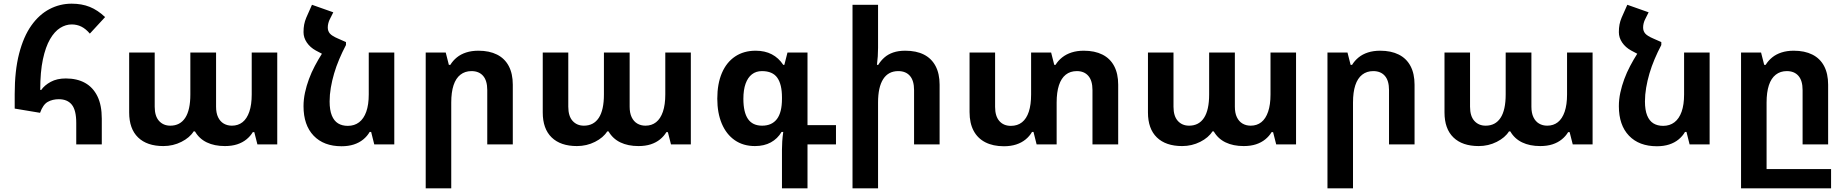

<svg xmlns="http://www.w3.org/2000/svg" viewBox="-20 -786 10052 1045"><path d="M395 0V-117Q395 -186 371 -216Q347 -246 300 -246Q266 -246 240 -231.5Q214 -217 198 -172L60 -195V-274Q60 -401 84 -494Q108 -587 150.5 -647Q193 -707 249.5 -736.5Q306 -766 370 -766Q425 -766 468.5 -748.5Q512 -731 552 -693L469 -603Q447 -629 423 -641Q399 -653 370 -653Q338 -653 307.5 -634Q277 -615 252.5 -573Q228 -531 213.5 -463Q199 -395 199 -297L204 -296Q222 -322 256 -340.5Q290 -359 338 -359Q399 -359 442.5 -335Q486 -311 510 -262.5Q534 -214 534 -140V0Z M869 9Q780 9 731.5 -38Q683 -85 683 -174V-500H822V-205Q822 -154 845.5 -128Q869 -102 907 -102Q960 -102 988 -144.5Q1016 -187 1016 -272V-500H1156V-205Q1156 -171 1167 -148Q1178 -125 1197.5 -113.5Q1217 -102 1242 -102Q1276 -102 1300 -121Q1324 -140 1337 -178Q1350 -216 1350 -272V-500H1489V0H1381L1364 -67H1356Q1343 -45 1321.5 -27.5Q1300 -10 1271 -0.5Q1242 9 1204 9Q1147 9 1105.5 -11Q1064 -31 1041 -71H1034Q1013 -37 967.5 -14Q922 9 869 9Z M1733 -495 1863 -557V-541Q1843 -503 1826.5 -464Q1810 -425 1798.5 -386Q1787 -347 1780.5 -308.5Q1774 -270 1774 -234Q1774 -187 1786 -157.5Q1798 -128 1820 -114.5Q1842 -101 1873 -101Q1909 -101 1934.5 -120.5Q1960 -140 1973.5 -178Q1987 -216 1987 -272V-500H2126V0H2017L2000 -68H1992Q1979 -45 1957 -27Q1935 -9 1905.5 0.5Q1876 10 1839 10Q1742 10 1687 -47.5Q1632 -105 1632 -208Q1632 -245 1640 -282Q1648 -319 1661.5 -355.5Q1675 -392 1693.5 -427Q1712 -462 1733 -495ZM1863 -557 1735 -492 1699 -511Q1668 -528 1650 -554.5Q1632 -581 1632 -611Q1632 -634 1635.5 -652.5Q1639 -671 1647 -690L1678 -760L1794 -719L1773 -677Q1769 -668 1766.5 -657.5Q1764 -647 1764 -636Q1764 -617 1775.5 -603.5Q1787 -590 1820 -576Z M2297 239V-500H2406L2423 -433H2431Q2445 -456 2466.5 -473.5Q2488 -491 2517.5 -500.5Q2547 -510 2584 -510Q2643 -510 2685 -489Q2727 -468 2749 -426.5Q2771 -385 2771 -325V0H2632V-296Q2632 -347 2609.5 -373Q2587 -399 2546 -399Q2511 -399 2486 -379.5Q2461 -360 2448.5 -322Q2436 -284 2436 -228V239Z M3120 9Q3031 9 2982.5 -38Q2934 -85 2934 -174V-500H3073V-205Q3073 -154 3096.5 -128Q3120 -102 3158 -102Q3211 -102 3239 -144.5Q3267 -187 3267 -272V-500H3407V-205Q3407 -171 3418 -148Q3429 -125 3448.5 -113.5Q3468 -102 3493 -102Q3527 -102 3551 -121Q3575 -140 3588 -178Q3601 -216 3601 -272V-500H3740V0H3632L3615 -67H3607Q3594 -45 3572.5 -27.5Q3551 -10 3522 -0.5Q3493 9 3455 9Q3398 9 3356.5 -11Q3315 -31 3292 -71H3285Q3264 -37 3218.5 -14Q3173 9 3120 9Z M4236 239V28Q4236 8 4237.5 -16Q4239 -40 4243 -68H4234Q4212 -31 4175.5 -11Q4139 9 4089 9Q4025 9 3979 -23Q3933 -55 3908.5 -113Q3884 -171 3884 -249Q3884 -330 3909 -388.5Q3934 -447 3981 -478.5Q4028 -510 4093 -510Q4143 -510 4180.5 -490.5Q4218 -471 4243 -433H4249L4266 -500H4375V-105H4530V0H4375V239ZM4128 -102Q4181 -102 4208.5 -138Q4236 -174 4236 -248V-256Q4236 -327 4210.5 -363Q4185 -399 4127 -399Q4095 -399 4072.5 -381.5Q4050 -364 4038 -330.5Q4026 -297 4026 -248Q4026 -175 4051 -138.5Q4076 -102 4128 -102Z M4759 -760V-526Q4759 -503 4757.5 -479.5Q4756 -456 4753 -433H4760Q4774 -456 4794 -473.5Q4814 -491 4842 -500.5Q4870 -510 4907 -510Q4967 -510 5008.5 -489Q5050 -468 5072 -426.5Q5094 -385 5094 -325V0H4955V-296Q4955 -347 4932.5 -373Q4910 -399 4869 -399Q4815 -399 4787 -355.5Q4759 -312 4759 -228V239H4620V-760Z M5879 -510Q5938 -510 5980 -489Q6022 -468 6044 -426.5Q6066 -385 6066 -325V0H5926V-296Q5926 -347 5903.5 -373Q5881 -399 5841 -399Q5805 -399 5780.5 -379.5Q5756 -360 5743.5 -322Q5731 -284 5731 -228V0H5622L5605 -68H5597Q5584 -45 5562 -27Q5540 -9 5510.5 0.5Q5481 10 5444 10Q5385 10 5343 -11.5Q5301 -33 5279 -74.5Q5257 -116 5257 -176V-500H5396V-204Q5396 -154 5419 -127.5Q5442 -101 5482 -101Q5518 -101 5542.5 -120.5Q5567 -140 5579.5 -178Q5592 -216 5592 -272V-500H5701L5718 -433H5725Q5739 -456 5761 -473.5Q5783 -491 5812.5 -500.5Q5842 -510 5879 -510Z M6414 9Q6325 9 6276.5 -38Q6228 -85 6228 -174V-500H6367V-205Q6367 -154 6390.5 -128Q6414 -102 6452 -102Q6505 -102 6533 -144.5Q6561 -187 6561 -272V-500H6701V-205Q6701 -171 6712 -148Q6723 -125 6742.5 -113.5Q6762 -102 6787 -102Q6821 -102 6845 -121Q6869 -140 6882 -178Q6895 -216 6895 -272V-500H7034V0H6926L6909 -67H6901Q6888 -45 6866.5 -27.5Q6845 -10 6816 -0.5Q6787 9 6749 9Q6692 9 6650.5 -11Q6609 -31 6586 -71H6579Q6558 -37 6512.5 -14Q6467 9 6414 9Z M7205 239V-500H7314L7331 -433H7339Q7353 -456 7374.5 -473.5Q7396 -491 7425.5 -500.5Q7455 -510 7492 -510Q7551 -510 7593 -489Q7635 -468 7657 -426.5Q7679 -385 7679 -325V0H7540V-296Q7540 -347 7517.5 -373Q7495 -399 7454 -399Q7419 -399 7394 -379.5Q7369 -360 7356.5 -322Q7344 -284 7344 -228V239Z M8028 9Q7939 9 7890.5 -38Q7842 -85 7842 -174V-500H7981V-205Q7981 -154 8004.5 -128Q8028 -102 8066 -102Q8119 -102 8147 -144.5Q8175 -187 8175 -272V-500H8315V-205Q8315 -171 8326 -148Q8337 -125 8356.5 -113.5Q8376 -102 8401 -102Q8435 -102 8459 -121Q8483 -140 8496 -178Q8509 -216 8509 -272V-500H8648V0H8540L8523 -67H8515Q8502 -45 8480.5 -27.5Q8459 -10 8430 -0.5Q8401 9 8363 9Q8306 9 8264.5 -11Q8223 -31 8200 -71H8193Q8172 -37 8126.5 -14Q8081 9 8028 9Z M8892 -495 9022 -557V-541Q9002 -503 8985.5 -464Q8969 -425 8957.5 -386Q8946 -347 8939.5 -308.5Q8933 -270 8933 -234Q8933 -187 8945 -157.5Q8957 -128 8979 -114.5Q9001 -101 9032 -101Q9068 -101 9093.5 -120.5Q9119 -140 9132.5 -178Q9146 -216 9146 -272V-500H9285V0H9176L9159 -68H9151Q9138 -45 9116 -27Q9094 -9 9064.5 0.5Q9035 10 8998 10Q8901 10 8846 -47.5Q8791 -105 8791 -208Q8791 -245 8799 -282Q8807 -319 8820.5 -355.5Q8834 -392 8852.5 -427Q8871 -462 8892 -495ZM9022 -557 8894 -492 8858 -511Q8827 -528 8809 -554.5Q8791 -581 8791 -611Q8791 -634 8794.5 -652.5Q8798 -671 8806 -690L8837 -760L8953 -719L8932 -677Q8928 -668 8925.5 -657.5Q8923 -647 8923 -636Q8923 -617 8934.5 -603.5Q8946 -590 8979 -576Z M9456 239V-500H9565L9582 -433H9590Q9604 -456 9625.5 -473.5Q9647 -491 9676.5 -500.5Q9706 -510 9743 -510Q9802 -510 9844 -489Q9886 -468 9908 -426.5Q9930 -385 9930 -325V0H9791V-296Q9791 -347 9768.5 -373Q9746 -399 9705 -399Q9670 -399 9645 -379.5Q9620 -360 9607.5 -322Q9595 -284 9595 -228V239ZM9519 134H9946V239H9519Z"/></svg>

Font: Noto Sans Armenian
Style: Regular
Weight: 400
Designer: Monotype Design Team
Foundry: Monotype Imaging Inc.
Version: Version 2.007